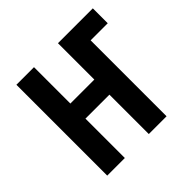

<svg xmlns="http://www.w3.org/2000/svg" viewBox="-143 -676 810 810"><g transform="rotate(-45 262.0 -271.0)"><path d="M58 0H163V-235H306V0H412V-453H514V-542H306V-325H163V-542H58Z"/></g></svg>

Font: Noto Sans Display Condensed Medium
Style: Regular
Weight: 500
Width: 3
Designer: Monotype Design Team
Foundry: Monotype Imaging Inc.
Version: Version 1.900